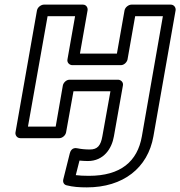

<svg xmlns="http://www.w3.org/2000/svg" viewBox="-20 -573 780 831"><path d="M360 124C429 124 464 70 473 17L512 -203C515 -218 502 -228 491 -228H281C266 -228 254 -214 252 -203L221 -25H101L186 -503H305L272 -316C269 -301 282 -291 293 -291H503C518 -291 530 -305 532 -316L565 -503H685L594 17C575 126 502 188 365 188C342 188 324 187 308 185L324 122C336 123 347 124 360 124ZM369 74C348 74 330 72 316 69C291 63 284 83 282 91L254 203C251 215 256 226 268 229C296 236 322 238 356 238C513 238 620 154 644 17L740 -528C742 -539 734 -553 719 -553H549C538 -553 522 -543 519 -528L486 -341H326L359 -528C361 -539 354 -553 339 -553H170C159 -553 143 -543 140 -528L47 0C45 11 53 25 68 25H237C248 25 263 15 266 0L298 -178H458L423 17C416 57 402 74 369 74Z"/></svg>

Font: Asimov
Style: XWidOuIt
Weight: 500
Designer: Google
Version: Version 2.000980; 2014